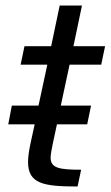

<svg xmlns="http://www.w3.org/2000/svg" viewBox="-20 -678 402 698"><path d="M233 -443H348L362 -510H247L278 -658H197L166 -510H69L55 -443H152L120 -294H23L10 -226H106L91 -157C85 -129 82 -107 82 -89C82 -10 138 0 262 0L275 -61C195 -61 164 -67 164 -105C164 -116 169 -143 172 -156L187 -226H297L311 -294H201Z"/></svg>

Font: Saira UNSAM
Style: Italic
Weight: 400
Italic angle: -12°
Designer: Hector Gatti with collaboration of the Omnibus-Type team
Foundry: Omnibus-Type
Version: Version 0.072;PS 000.072;hotconv 1.0.88;makeotf.lib2.5.64775